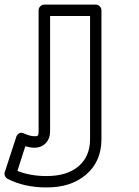

<svg xmlns="http://www.w3.org/2000/svg" viewBox="-248 -592 606 840"><path d="M-227.1 161.1 -176.8 6.8Q-173.8 -2.9 -164.6 -8.5Q-155.3 -14.2 -142.1 -7.8Q-116.2 3.9 -98.1 3.9Q-86.4 4.9 -82.8 1.2Q-79.1 -2.4 -79.1 -17.1V-546.9Q-79.1 -557.6 -71.3 -564.7Q-63.5 -571.8 -54.2 -571.8H170.9Q181.6 -571.8 188.7 -564Q195.8 -556.2 195.8 -546.9V17.1Q195.8 114.3 128.9 171.6Q62 229 -45.9 228Q-141.1 228 -213.9 190.9Q-222.2 186.5 -226.1 178Q-230 169.4 -227.1 161.1ZM-171.9 155.8Q-114.7 178.2 -45.9 178.2Q44.9 178.7 95.5 135.5Q146 92.3 146 17.1V-522H-28.8V-17.1Q-28.8 14.2 -48.1 34.4Q-67.4 54.7 -99.1 54.2Q-114.3 54.2 -137.2 47.9Z"/></svg>

Font: Trueno Black Outline
Style: Regular
Weight: 900
Width: 6
Designer: Julieta Ulanovsky
Foundry: Julieta Ulanovsky
Version: Version 3.001b | FøM Fix